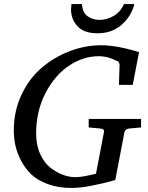

<svg xmlns="http://www.w3.org/2000/svg" viewBox="-20 -910 727 946"><path d="M675 -282 618 -277Q597 -275 593 -258L548 -23Q546 -23 531 -18.5Q516 -14 501.5 -10.5Q487 -7 464 -2Q441 3 420.5 7Q400 11 376 13.5Q352 16 332 16Q267 16 215.5 -3Q164 -22 133.5 -51.5Q103 -81 83 -120Q63 -159 55.5 -195Q48 -231 48 -268Q48 -361 85 -441Q122 -521 183 -574Q244 -627 321 -657Q398 -687 479 -687Q556 -687 665 -653L634 -492H566L569 -584Q571 -607 550 -612L544 -615Q539 -618 532 -620.5Q525 -623 515.5 -626Q506 -629 493 -631Q480 -633 467 -633Q391 -633 321 -587Q251 -541 204.5 -452Q158 -363 158 -252Q158 -195 178 -151Q198 -107 228.5 -83.5Q259 -60 290.5 -48.5Q322 -37 352 -37Q385 -37 453 -54L492 -258Q494 -267 489.5 -271.5Q485 -276 472 -277L417 -282V-324H675ZM642 -890Q628 -832 580.5 -789Q533 -746 460 -746Q394 -746 362 -780.5Q330 -815 330 -863Q330 -870 332 -890H384Q386 -849 411 -830.5Q436 -812 470 -812Q505 -812 539 -831Q573 -850 591 -890Z"/></svg>

Font: Veleka
Style: Italic
Weight: 400
Italic angle: -12°
Designer: Stefan Peev, Context Ltd, 2016; SIL International, 1997-2014.
Foundry: Stefan Peev, Context Ltd, 2016
Version: Version 1.000